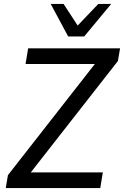

<svg xmlns="http://www.w3.org/2000/svg" viewBox="-20 -949 626 969"><path d="M9 0 20 -65 486 -661 487 -626H109L122 -705H586L575 -641L108 -44L107 -79H499L486 0ZM324 -765 236 -929H301L372 -820L476 -929H541L405 -765Z"/></svg>

Font: Nunito Sans 10pt SemiCondensed Medium
Style: Italic
Weight: 500
Width: 4
Italic angle: -9°
Designer: Vernon Adams
Foundry: Vernon Adams
Version: Version 3.101;gftools[0.9.27]